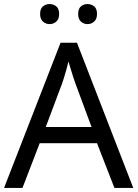

<svg xmlns="http://www.w3.org/2000/svg" viewBox="-20 -928 679 948"><path d="M545 0 459 -221H176L91 0H0L279 -717H360L638 0ZM352 -517Q349 -525 342 -546Q335 -567 328.5 -589.5Q322 -612 318 -624Q313 -604 307.5 -583.5Q302 -563 296.5 -546Q291 -529 287 -517L206 -301H432ZM178 -859Q178 -885 192 -896.5Q206 -908 225 -908Q244 -908 258 -896.5Q272 -885 272 -859Q272 -834 258 -821.5Q244 -809 225 -809Q206 -809 192 -821.5Q178 -834 178 -859ZM366 -859Q366 -885 379.5 -896.5Q393 -908 412 -908Q431 -908 445 -896.5Q459 -885 459 -859Q459 -834 445 -821.5Q431 -809 412 -809Q393 -809 379.5 -821.5Q366 -834 366 -859Z"/></svg>

Font: Noto Sans Tamil
Style: Regular
Weight: 400
Designer: Jelle Bosma - Monotype Design Team
Foundry: Monotype Imaging Inc.
Version: Version 2.003